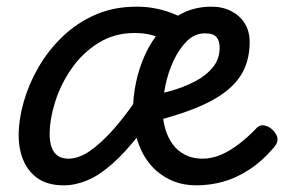

<svg xmlns="http://www.w3.org/2000/svg" viewBox="-20 -539 853 576"><path d="M171 17Q125 17 95.5 -2.5Q66 -22 51 -56Q36 -90 36 -134Q36 -180 51 -233Q66 -286 95 -336.5Q124 -387 167 -428.5Q210 -470 265.5 -494.5Q321 -519 390 -519Q419 -519 445 -514Q471 -509 496 -499.5Q521 -490 545 -475L474 -416Q457 -428 434.5 -434Q412 -440 383 -440Q323 -440 275 -410Q227 -380 194.5 -333Q162 -286 145.5 -233.5Q129 -181 129 -136Q129 -112 135.5 -95.5Q142 -79 154.5 -71Q167 -63 185 -63Q216 -63 249.5 -86Q283 -109 319.5 -150Q356 -191 392 -245L402 -141Q357 -83 317.5 -48Q278 -13 242 2Q206 17 171 17ZM569 17Q532 17 502.5 5.5Q473 -6 449.5 -26.5Q426 -47 410.5 -75Q395 -103 387 -136.5Q379 -170 379 -207Q379 -248 388 -291.5Q397 -335 415.5 -375.5Q434 -416 462 -448.5Q490 -481 528.5 -500Q567 -519 615 -519Q648 -519 674 -505.5Q700 -492 714.5 -468.5Q729 -445 729 -413Q729 -367 712 -330.5Q695 -294 658 -265Q621 -236 561.5 -212.5Q502 -189 417 -169L406 -246Q448 -254 489.5 -265.5Q531 -277 564.5 -294.5Q598 -312 618.5 -337Q639 -362 639 -397Q639 -416 629.5 -427.5Q620 -439 595 -439Q564 -439 540.5 -415.5Q517 -392 500.5 -356.5Q484 -321 476 -281.5Q468 -242 468 -210Q468 -179 476 -152Q484 -125 499 -105Q514 -85 536.5 -74Q559 -63 587 -63Q616 -63 643.5 -75Q671 -87 697.5 -107.5Q724 -128 747 -152Q759 -166 774 -162.5Q789 -159 799 -148Q811 -136 812.5 -123.5Q814 -111 802 -97Q765 -54 726 -29Q687 -4 648 6.5Q609 17 569 17Z"/></svg>

Font: Playwrite IN
Style: Regular
Weight: 400
Designer: Veronika Burian, José Scaglione
Foundry: TypeTogether
Version: Version 1.002